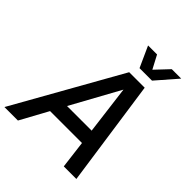

<svg xmlns="http://www.w3.org/2000/svg" viewBox="-283 -1060 1208 1208"><g transform="rotate(45 320.5 -456.5)"><path d="M-37 0 363 -710H501L603 0H491L468 -185H184L83 0ZM415 -607 237 -283H456ZM391 -774 328 -913H408L455 -824L539 -913H623L502 -774Z"/></g></svg>

Font: Geist Medium
Style: Italic
Weight: 500
Italic angle: -12°
Designer: Basement.studio, Andrés Briganti, Mateo Zaragoza
Foundry: Basement.studio, Vercel, Andrés Briganti, Guido Ferreyra, Mateo Zaragoza
Version: Version 1.500; ttfautohint (v1.8.4.7-5d5b)